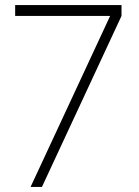

<svg xmlns="http://www.w3.org/2000/svg" viewBox="-20 -740 551 760"><path d="M101 0 416 -677H40V-720H461V-677L146 0Z"/></svg>

Font: Vela Sans GX ExtLt
Style: Regular
Weight: 200
Designer: Principal design: Mikhail Sharanda - project Manrope.
Design modification: Ravid Balaliev
Foundry: Mikhail Sharanda
Version: Version 1.001